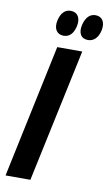

<svg xmlns="http://www.w3.org/2000/svg" viewBox="-100 -964 575 1013"><g transform="rotate(10 187.5 -457.5)"><path d="M179 -779C212 -779 231 -802 240 -840C250 -885 232 -915 194 -915C163 -915 143 -892 134 -855C123 -808 143 -779 179 -779ZM310 -779C340 -779 363 -801 372 -840C382 -885 364 -915 327 -915C297 -915 276 -893 266 -854C255 -808 272 -779 310 -779ZM6 0H139L291 -714H157Z"/></g></svg>

Font: Noto Sans ExtraCondensed
Style: Bold Italic
Weight: 700
Width: 2
Italic angle: -12°
Designer: Monotype Design Team
Foundry: Monotype Imaging Inc.
Version: Version 2.013